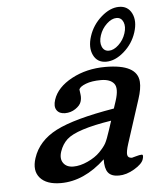

<svg xmlns="http://www.w3.org/2000/svg" viewBox="-50 -704 616 767"><g transform="rotate(-5 257.5 -320.5)"><path d="M373.8 -553.5Q365.2 -527.3 373 -508.5Q380.9 -489.7 400.4 -489.7Q419.9 -489.7 439.7 -508.3Q459.5 -526.9 468 -553.2Q476.6 -579.6 468.8 -598.4Q460.9 -617.2 441.7 -617.2Q422.4 -617.2 402.3 -598.4Q382.3 -579.6 373.8 -553.5ZM334.2 -553.7Q348.6 -598.1 384.3 -629.4Q419.9 -660.6 455.6 -660.6Q491.2 -660.6 506.6 -629.4Q522 -598.1 507.6 -553.5Q493.2 -508.8 457.5 -477.8Q421.9 -446.8 386 -446.8Q350.1 -446.8 335 -478Q319.8 -509.3 334.2 -553.7ZM373 -174.3 384.8 -210.4Q244.6 -188.5 205.1 -152.3Q185.1 -133.8 175.5 -105.2Q166 -76.7 179 -58.8Q191.9 -41 219 -41Q246.1 -41 276.9 -55.2Q307.6 -69.3 326.4 -88.6Q345.2 -107.9 353 -122.3Q360.8 -136.7 373 -174.3ZM444.8 -112.8Q434.6 -81.1 436.8 -68.4Q439 -55.7 455.1 -55.7Q456.5 -55.7 471.4 -60.1Q486.3 -64.5 494.6 -64.5Q502.9 -64.5 497.1 -45.9Q491.2 -27.3 459.2 -8.3Q427.2 10.7 396.7 10.7Q366.2 10.7 353.5 -6.1Q340.8 -22.9 341.8 -59.1Q256.3 20.5 163.6 20.5Q106 20.5 80.3 -9Q54.7 -38.6 70.8 -87.9Q92.8 -155.8 166 -193.4Q239.3 -231 399.9 -257.8L409.7 -287.6Q425.8 -337.4 410.4 -356.4Q395 -375.5 358.2 -375.5Q321.3 -375.5 297.4 -366.2Q273.4 -356.9 269.5 -345.7Q269.5 -343.3 272 -326.7Q274.4 -310.1 269.5 -295.7Q264.6 -281.2 246.1 -268.8Q227.5 -256.3 204.3 -256.3Q181.2 -256.3 170.9 -271.7Q160.6 -287.1 169.4 -313.5Q185.5 -362.3 245.1 -394.3Q304.7 -426.3 380.4 -426.3Q507.8 -426.3 512.7 -355.5Q514.6 -327.6 501 -286.6Z"/></g></svg>

Font: RIT Rachana
Style: Bold Italic
Weight: 700
Designer: Hussain KH
Version: 1.4.7